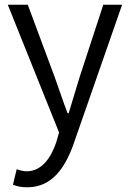

<svg xmlns="http://www.w3.org/2000/svg" viewBox="-20 -560 552 816"><path d="M96 236C201 236 257 153 293 51L499 -540H419L318 -231C303 -183 287 -128 272 -79H267C248 -129 230 -184 213 -231L98 -540H13L231 3L219 45C195 115 155 168 93 168C78 168 62 163 51 159L35 225C51 232 72 236 96 236Z"/></svg>

Font: Noto Sans HK DemiLight
Style: Regular
Weight: 350
Designer: Ryoko NISHIZUKA 西塚涼子 (kana, bopomofo & ideographs); Paul D. Hunt (Latin, Greek & Cyrillic); Sandoll Communications 산돌커뮤니
Foundry: Adobe
Version: Version 2.004;hotconv 1.0.118;makeotfexe 2.5.65603